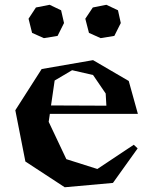

<svg xmlns="http://www.w3.org/2000/svg" viewBox="-20 -768 634 801"><path d="M220.2 -618.2 163.1 -608.9 113.8 -630.9 99.1 -689.9 129.9 -736.8 187 -748 234.9 -725.1 247.1 -671.9ZM43.9 -308.1 153.8 -480 368.2 -517.1 517.1 -430.2 555.2 -293H188L183.1 -259.8L256.8 -104L386.2 -63L538.1 -164.1L554.2 -148.9L451.2 -4.9L250 13.2L85.9 -94.2ZM192.9 -328.1 423.8 -327.1 420.9 -377.9 368.2 -455.1 280.8 -475.1 208 -432.1ZM335.9 -689.9 367.2 -736.8 423.8 -748 472.2 -725.1 483.9 -671.9 457 -618.2 399.9 -608.9 351.1 -630.9Z"/></svg>

Font: Ortica Angular Bold
Style: Regular
Weight: 700
Designer: Benedetta Bovani
Foundry: Collletttivo
Version: Version 2.000;Glyphs 3.1.2 (3151)